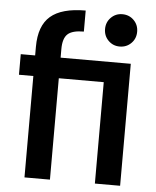

<svg xmlns="http://www.w3.org/2000/svg" viewBox="-54 -818 704 864"><g transform="rotate(5 298.0 -386.0)"><path d="M204 -551H521V0H407V-458H204V0H89V-458H24V-551H89V-590Q89 -685 139.5 -728.5Q190 -772 298 -772V-677Q246 -677 225 -657.5Q204 -638 204 -590ZM392 -697Q392 -728 413 -749Q434 -770 464 -770Q495 -770 516 -749Q537 -728 537 -697Q537 -666 516 -645Q495 -624 464 -624Q434 -624 413 -645Q392 -666 392 -697Z"/></g></svg>

Font: Poppins Medium A&M
Style: Regular
Weight: 500
Designer: Ninad Kale (Devanagari), Jonny Pinhorn (Latin)
Foundry: Indian Type Foundry
Version: 4.004